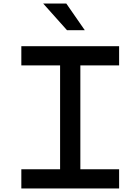

<svg xmlns="http://www.w3.org/2000/svg" viewBox="-20 -1060 790 1080"><path d="M100 -108H318V-692H100V-800H650V-692H432V-108H650V0H100ZM357 -890 223 -1040H353L457 -890Z"/></svg>

Font: Martian Mono VF sWd Rg
Style: Regular
Weight: 400
Width: 6
Monospace: yes
Designer: Roman Shamin
Foundry: Evil Martians
Version: Version 1.100